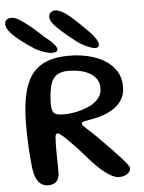

<svg xmlns="http://www.w3.org/2000/svg" viewBox="-96 -905 727 972"><g transform="rotate(-5 267.5 -418.5)"><path d="M110 21Q83.9 21 66.8 4.4Q49.6 -12.2 40.8 -46.2Q37.6 -60.2 34.9 -82.3Q32.2 -104.4 30.2 -131.1Q28.1 -157.9 26.7 -185.9Q25.3 -214 24.7 -240.6Q24.1 -267.1 24.1 -288.1Q24.1 -359.4 32.4 -414.3Q40.8 -469.2 58.6 -508.9Q76.4 -548.6 105.2 -573.8Q133.9 -599.1 174.8 -611.2Q215.7 -623.4 270.1 -623.4Q322.2 -623.4 369 -612.2Q415.8 -601.1 452.1 -578.6Q488.4 -556.1 509.2 -522.6Q530.1 -489.2 530.1 -444.9Q530.1 -403.6 511.6 -375.5Q493.1 -347.5 463.6 -330Q434.1 -312.5 400.3 -303Q366.6 -293.6 335.9 -289Q319.2 -286.6 312.5 -283.5Q305.8 -280.3 305.8 -274.6Q305.8 -270.5 312.1 -263.6Q318.4 -256.7 329.2 -246.9Q340 -237.1 353.9 -224.3Q367.8 -211.6 382.8 -195.9Q397.4 -181.3 416.6 -161.8Q435.8 -142.4 455.5 -121.7Q475.2 -100.9 491.9 -82.2Q508.6 -63.4 518.9 -49.9Q529.3 -36.4 529.3 -31.9Q529.3 -17.9 521 -8.4Q512.7 1.2 499.5 5.9Q486.3 10.7 470.8 10.7Q455 10.7 435.8 1.2Q416.6 -8.4 395.3 -25.3Q374.1 -42.2 352 -64.9Q329.9 -87.6 307.9 -113.8Q274.9 -150.8 248.4 -178.3Q221.8 -205.9 204 -221.4Q186.1 -236.9 179.1 -236.9Q174.1 -236.9 171.2 -232.6Q168.2 -228.2 167.1 -217.5Q166 -206.8 165.8 -188.4Q165.5 -170.1 165.5 -141.7Q165.5 -133.1 165.8 -120.1Q166.1 -107.1 166.3 -92.6Q166.6 -78.1 166.6 -64.5Q166.6 -50.9 166.6 -40.4Q166.5 -30 165.8 -25.6Q162 -0.1 146.7 10.4Q131.4 21 110 21ZM220.2 -329.8Q237.3 -329.8 262.1 -333.1Q286.9 -336.4 313.5 -344.5Q340.1 -352.5 363.3 -365.8Q386.6 -379.1 401.1 -399.1Q415.6 -419.1 415.6 -446.2Q415.6 -473.9 402.2 -493.3Q388.9 -512.8 366.6 -524.6Q344.2 -536.4 317.2 -541.9Q290.2 -547.4 262.9 -547.4Q234.2 -547.4 215 -539.6Q195.8 -531.7 184.2 -515.5Q172.6 -499.2 166.9 -473.5Q163.6 -459.1 161.7 -444.4Q159.8 -429.8 158.9 -415.6Q158.1 -401.5 158.1 -387.9Q158.1 -365.8 162.8 -353.1Q167.4 -340.3 180.9 -335Q194.4 -329.8 220.2 -329.8ZM187.9 -645.4Q172.7 -645.4 149 -653.1Q125.4 -660.8 102.8 -673.1Q67.8 -695.6 35.7 -720.1Q3.6 -744.5 -16.6 -767.8Q-36.8 -791 -36.8 -810.1Q-36.8 -825.1 -27.1 -832.6Q-17.3 -840.1 -0.9 -840.1Q15.5 -840.1 42.2 -822.8Q69 -805.4 99.9 -779.2Q130.9 -752.9 159.4 -725.3Q172 -716.6 184.8 -704.8Q197.6 -693 206.6 -681.4Q215.5 -669.8 215.5 -660.9Q215.5 -652.9 208.6 -649.2Q201.6 -645.4 187.9 -645.4ZM408.9 -650.6Q398.1 -650.6 383.1 -655.8Q368 -661.1 351.7 -669.7Q335.3 -678.4 320.4 -688.3Q262.8 -732.6 225.7 -767.8Q188.6 -802.9 188.6 -825.5Q188.6 -840.4 197.1 -849Q205.6 -857.7 221.2 -857.7Q250 -857.7 291.8 -822.4Q333.5 -787.2 385.4 -733.8Q400.9 -718.8 414 -699.2Q427.1 -679.6 427.1 -666.9Q427.1 -659.7 422.7 -655.2Q418.2 -650.6 408.9 -650.6Z"/></g></svg>

Font: Gluten Thin
Style: Regular
Weight: 100
Designer: Tyler Finck
Foundry: Etcetera Type Company
Version: Version 1.300